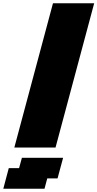

<svg xmlns="http://www.w3.org/2000/svg" viewBox="-87 -895 591 1165"><path d="M-66.9 250H183.1L199.7 187.5H262.2Q268.1 166.5 279.1 124.8Q290 83 295.9 62.5H45.9L28.8 125H-33.7Q-39.1 145.5 -50.3 187.3Q-61.5 229 -66.9 250ZM0 0H250Q289.1 -146 367.2 -437.5Q445.3 -729 484.4 -875H234.4Q195.3 -729 117.2 -437.5Q39.1 -146 0 0Z"/></svg>

Font: Faithful 32x
Style: BoldOblique
Weight: 400
Foundry: Faithful Resource Pack
Version: Version 1.0; January 27, 2023